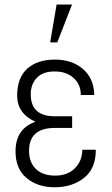

<svg xmlns="http://www.w3.org/2000/svg" viewBox="-20 -791 477 820"><path d="M213.9 -244.6Q104 -244.6 104 -146.5Q104.5 -96.7 133.8 -68.8Q163.1 -41 215.8 -41Q268.6 -41 299.8 -72.3Q331.1 -103.5 331.5 -151.4H389.2Q389.6 -71.3 338.9 -31.2Q288.1 8.8 213.9 8.8Q139.6 8.8 92.8 -31.2Q45.9 -71.3 46.4 -145Q46.4 -241.2 131.3 -271Q53.2 -306.2 53.2 -382.8Q53.7 -460 96.7 -498Q139.6 -536.1 213.9 -536.6Q288.1 -536.6 335 -495.6Q381.8 -454.6 382.3 -385.3H325.2Q325.2 -430.2 294.4 -458Q263.7 -485.8 213.9 -485.8Q164.1 -486.3 137.7 -459Q111.3 -431.6 111.3 -388.2Q111.3 -294.4 213.9 -294.4H288.1V-244.6ZM221.7 -771.5H287.6L224.6 -609.9H194.3Z"/></svg>

Font: RobotoCondensed-Light
Style: Light
Weight: 300
Designer: Google
Version: Version 1.200311; 2013